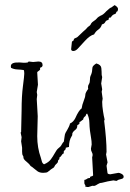

<svg xmlns="http://www.w3.org/2000/svg" viewBox="-20 -789 522 768"><path d="M411.1 -63.5 386.7 -57.6Q378.9 -57.6 371.6 -52.7Q364.3 -47.9 360.4 -46.4Q356.4 -44.9 354 -45.4Q351.6 -45.9 349.6 -45.9L334 -41H328.1L325.2 -42Q321.3 -40 321.8 -43Q322.3 -45.9 320.8 -48.8Q319.3 -51.8 318.4 -52.7Q317.4 -53.7 317.4 -58.6V-69.3Q324.2 -70.3 328.1 -73.7Q332 -77.1 339.8 -77.1Q339.8 -83 345.2 -83.5Q350.6 -84 352.5 -87.9L348.6 -159.2L350.6 -168.9Q350.6 -174.8 347.2 -180.7Q343.8 -186.5 343.8 -194.3L346.7 -210.9Q346.7 -224.6 344.2 -237.8Q341.8 -251 339.8 -266.6Q337.9 -282.2 337.4 -299.8Q336.9 -317.4 329.1 -334H327.1Q325.2 -334 324.2 -330.1Q323.2 -326.2 321.3 -324.2Q313.5 -319.3 312.5 -310.5Q308.6 -308.6 305.7 -305.7Q302.7 -302.7 297.9 -300.8V-298.8Q298.8 -293.9 295.4 -292Q292 -290 289.1 -288.1V-286.1Q289.1 -275.4 281.7 -270Q274.4 -264.6 271.5 -259.8Q268.6 -254.9 269 -252.4Q269.5 -250 268.6 -247.6Q267.6 -245.1 266.6 -244.1Q255.9 -227.5 255.9 -201.2L243.2 -198.2Q243.2 -190.4 238.3 -187.5Q233.4 -184.6 235.4 -175.8Q229.5 -173.8 226.6 -168Q223.6 -162.1 217.8 -159.2V-156.2Q217.8 -151.4 214.8 -149.9Q211.9 -148.4 211.9 -143.6Q211.9 -138.7 206.1 -133.8Q200.2 -128.9 198.7 -125Q197.3 -121.1 195.3 -119.1L183.6 -111.3Q175.8 -105.5 171.4 -101.6Q167 -97.7 152.8 -97.7Q138.7 -97.7 129.9 -104Q121.1 -110.4 115.7 -115.2Q110.4 -120.1 102.5 -125Q97.7 -132.8 87.9 -140.6Q78.1 -148.4 75.7 -152.8Q73.2 -157.2 73.7 -160.2Q74.2 -163.1 71.3 -167Q68.4 -170.9 68.4 -182.6V-198.2Q64.5 -221.7 64.5 -223.6L66.4 -240.2L62.5 -258.8L64.5 -260.7L66.4 -347.7Q66.4 -404.3 71.8 -444.8Q77.1 -485.4 77.1 -494.6Q77.1 -503.9 75.2 -508.8Q62.5 -510.7 49.3 -511.2Q36.1 -511.7 24.4 -517.6Q23.4 -519.5 23.4 -524.4Q23.4 -541 59.6 -539.1Q68.4 -538.1 73.2 -538.1H82Q85.9 -538.1 90.8 -539.1L94.7 -543L112.3 -541L133.8 -543Q150.4 -543 150.4 -528.3Q150.4 -520.5 139.6 -517.6Q140.6 -516.6 140.6 -512.7Q140.6 -508.8 134.8 -505.4Q128.9 -502 128.9 -499L131.8 -450.2L127 -420.9L128.9 -409.2L127 -392.6L130.9 -324.2L128.9 -244.1Q128.9 -198.2 143.6 -157.2Q145.5 -150.4 147.5 -143.1Q149.4 -135.7 156.2 -131.8Q174.8 -139.6 183.6 -151.9Q192.4 -164.1 196.8 -172.4Q201.2 -180.7 205.6 -187Q210 -193.4 213.4 -195.8Q216.8 -198.2 220.7 -202.1Q224.6 -206.1 227.5 -211.9Q230.5 -217.8 235.4 -222.7Q237.3 -232.4 238.3 -242.7Q239.3 -252.9 242.2 -257.8Q259.8 -287.1 259.8 -294.9Q273.4 -300.8 281.2 -316.4Q294.9 -347.7 306.6 -355.5Q308.6 -370.1 314.9 -385.7Q321.3 -401.4 321.3 -409.7Q321.3 -418 333 -433.6Q332 -434.6 332 -440.9Q332 -447.3 335.9 -453.1Q339.8 -459 339.8 -470.2Q339.8 -481.4 342.3 -485.8Q344.7 -490.2 346.7 -497.1Q348.6 -503.9 348.6 -508.8Q348.6 -513.7 349.6 -517.6Q349.6 -525.4 365.2 -535.2Q383.8 -530.3 385.3 -517.1Q386.7 -503.9 386.7 -489.3L388.7 -480.5L384.8 -455.1L388.7 -431.6L386.7 -421.9L390.6 -394.5L388.7 -381.8Q388.7 -365.2 392.1 -343.8Q395.5 -322.3 397 -317.9Q398.4 -313.5 398.4 -310.5Q398.4 -307.6 396.5 -306.6Q406.2 -230.5 406.2 -181.6L404.3 -170.9L410.2 -139.6L406.2 -126L410.2 -95.7Q414.1 -91.8 420.9 -91.8L454.1 -97.7Q459 -97.7 466.8 -93.3Q474.6 -88.9 474.6 -82Q474.6 -75.2 465.8 -73.2Q457 -71.3 453.6 -69.8Q450.2 -68.4 448.7 -66.9Q447.3 -65.4 445.3 -65.4L433.6 -67.4ZM438.5 -768.6Q452.1 -760.7 452.1 -752.9Q452.1 -750 450.2 -744.1L446.3 -742.2Q443.4 -733.4 439.9 -732.9Q436.5 -732.4 432.1 -729.5Q427.7 -726.6 424.8 -721.7Q421.9 -716.8 417 -718.8Q415 -716.8 415 -713.9Q415 -710.9 413.1 -709Q404.3 -708 400.9 -700.7Q397.5 -693.4 387.7 -691.4Q383.8 -677.7 373 -670.4Q362.3 -663.1 356.4 -651.4Q339.8 -647.5 319.8 -625.5Q299.8 -603.5 291 -594.2Q282.2 -585 273.4 -585Q264.6 -585 264.6 -592.8L267.6 -621.1Q267.6 -623 271 -625Q274.4 -627 275.4 -628.9V-632.8Q278.3 -635.7 282.7 -637.2Q287.1 -638.7 290 -641.1Q293 -643.6 298.8 -649.4Q311.5 -662.1 323.2 -671.9L331.1 -680.7Q333 -682.6 335 -683.6Q341.8 -687.5 344.7 -695.3Q347.7 -700.2 355.5 -705.1Q363.3 -710 366.7 -714.4Q370.1 -718.8 374.5 -721.7Q378.9 -724.6 382.8 -726.6Q392.6 -729.5 405.3 -744.1Q420.9 -758.8 424.8 -758.8Z"/></svg>

Font: Mountains of Christmas
Style: Regular
Weight: 400
Designer: Crystal Kluge
Foundry: Font Diner, Inc DBA Tart Workshop
Version: Version 1.002